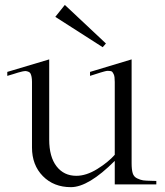

<svg xmlns="http://www.w3.org/2000/svg" viewBox="-20 -754 674 785"><path d="M9.8 -443.8V-460L181.2 -511.2V-183.1Q181.2 -112.8 211.2 -74Q241.2 -35.2 292 -35.2Q332.5 -35.2 377.2 -62.7Q421.9 -90.3 449.2 -121.1V-418.9Q449.2 -430.2 448.2 -438Q447.3 -445.8 444.6 -451.2Q441.9 -456.5 439.5 -459.7Q437 -462.9 430.9 -463.6Q424.8 -464.4 420.4 -464.4Q416 -464.4 406.7 -461.9Q397.5 -459.5 390.6 -457.3Q383.8 -455.1 370.6 -450.9Q357.4 -446.8 348.1 -443.8V-460L518.1 -511.2V-86.9Q518.1 -61 522.5 -46.1Q526.9 -31.2 540.8 -24.7Q554.7 -18.1 565.4 -16.6Q576.2 -15.1 603 -14.6Q613.8 -14.2 619.1 -14.2V0H449.2V-96.2Q341.8 11.2 270 11.2Q199.7 11.2 155.3 -33.9Q110.8 -79.1 110.8 -150.9V-418.9Q110.8 -431.2 109.1 -439.7Q107.4 -448.2 104.7 -453.4Q102.1 -458.5 96.2 -460.7Q90.3 -462.9 85.7 -463.4Q81.1 -463.9 71 -461.7Q61 -459.5 54 -457.3Q46.9 -455.1 33 -450.7Q19 -446.3 9.8 -443.8ZM206.1 -685.1 399.9 -561 413.1 -576.2 245.1 -733.9Z"/></svg>

Font: Ortica Linear Light
Style: Regular
Weight: 300
Designer: Benedetta Bovani
Foundry: Collletttivo
Version: Version 2.000;Glyphs 3.1.2 (3151)